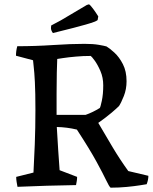

<svg xmlns="http://www.w3.org/2000/svg" viewBox="-20 -857 708 889"><path d="M492 12Q485 6 471.5 -22.5Q458 -51 427 -108Q396 -165 336 -257Q290 -268 243 -269Q246 -214 249.5 -162Q253 -110 256 -69L337 -38Q337 -28 335.5 -19Q334 -10 332 0Q264 1 196.5 3Q129 5 61 8Q59 -3 57 -14.5Q55 -26 55 -38L135 -58Q138 -109 141 -188Q144 -267 144 -347Q144 -429 141.5 -477Q139 -525 136 -548.5Q133 -572 133 -578L54 -599Q54 -621 60 -643Q143 -643 226 -648.5Q309 -654 371 -654Q411 -654 437 -649.5Q463 -645 473 -642Q487 -634 509.5 -613.5Q532 -593 549 -560Q566 -527 566 -481Q566 -444 553.5 -412.5Q541 -381 531 -366Q520 -355 496.5 -335Q473 -315 435 -288Q467 -233 501 -176Q535 -119 574 -65L667 -43Q667 -24 659 -4Q653 -3 628 1Q603 5 567 8.5Q531 12 492 12ZM242 -325H376Q393 -331 409.5 -339Q426 -347 442 -357Q445 -360 451.5 -390.5Q458 -421 458 -462Q458 -498 445 -528Q432 -558 418 -577Q404 -596 400 -598Q364 -598 332 -595Q297 -592 271 -588Q245 -584 245 -584Q244 -563 243 -520Q242 -477 242 -425Q242 -373 242 -325ZM225 -704Q216 -716 216 -727L217 -739L262 -763L382 -834L392 -837Q398 -834 411 -816.5Q424 -799 435 -781L432 -764Q425 -757 376 -743Q327 -729 225 -704Z"/></svg>

Font: Labrada Medium
Style: Regular
Weight: 500
Designer: Mercedes Jáuregui
Foundry: Omnibus-Type Team
Version: Version 1.000; ttfautohint (v1.8.4.7-5d5b)